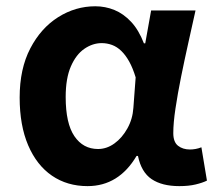

<svg xmlns="http://www.w3.org/2000/svg" viewBox="-20 -594 703 627"><path d="M265.9 13.8Q199.6 13.8 149.7 -20.3Q99.9 -54.4 72 -119.5Q44.2 -184.6 44.2 -275.5Q44.2 -369.3 78.9 -435.9Q113.6 -502.4 170 -538Q226.4 -573.5 291.1 -573.5Q324 -573.5 353.6 -561.4Q383.3 -549.3 408.2 -522.7Q433.1 -496.1 450 -452.4H454.3L473.5 -559.8H618.5Q607.5 -509.8 594.9 -453.7Q582.4 -397.7 571.3 -342.8Q560.2 -287.8 553.1 -240.2Q545.9 -192.5 545.9 -159.3Q545.9 -130.2 561.4 -118Q576.9 -105.8 600.5 -105.8Q608.9 -105.8 618.6 -107.5Q628.3 -109.2 637.7 -113L655.8 -4.2Q641.6 2.9 619.1 8.3Q596.5 13.8 565.5 13.8Q509.1 13.8 475.2 -9Q441.4 -31.8 430.5 -84.8H426Q367.6 13.8 265.9 13.8ZM300.1 -107.4Q328.5 -107.4 353.6 -125.5Q378.7 -143.6 395.9 -174.4Q413.2 -205.2 415.6 -242.3L423 -341.3Q413.9 -371.4 402 -392.9Q390 -414.3 376.1 -427.7Q362.1 -441.2 345.9 -447.2Q329.6 -453.2 312 -453.2Q282.5 -453.2 255.3 -434.5Q228.2 -415.8 211.4 -377Q194.5 -338.2 194.5 -277.1Q194.5 -191 223 -149.2Q251.4 -107.4 300.1 -107.4Z"/></svg>

Font: Shanggu Sans SC VF
Style: Regular
Weight: 250
Designer: GuiWonder
Version: Version 1.021